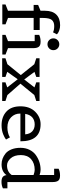

<svg xmlns="http://www.w3.org/2000/svg" viewBox="852 -1665 824 2568"><g transform="rotate(90 1264.0 -381.0)"><path d="M305 0H40V-43L124 -76V-419H46V-479L124 -511V-571Q124 -670 174.5 -721.5Q225 -773 317 -773Q353 -773 383.5 -762.5Q414 -752 426 -741L439 -730L412 -678Q384 -694 328.5 -694Q273 -694 246.5 -661.5Q220 -629 220 -543V-500H381V-419H220V-76L305 -43Z M709 0H446V-43L530 -76V-433H446V-493Q485 -512 536.5 -512Q588 -512 606 -487.5Q624 -463 624 -413V-76L709 -43ZM628 -627Q605 -604 572 -604Q539 -604 516 -627Q493 -650 493 -683Q493 -716 516 -739Q539 -762 572 -762Q605 -762 628 -739Q651 -716 651 -683Q651 -650 628 -627Z M1331 2H1081V-42L1149 -66L1040 -206L941 -66L1009 -42V2H759V-42L839 -68L984 -247L839 -428L759 -454V-498H1009V-454L941 -430L1043 -293L1149 -430L1081 -454V-498H1331V-454L1251 -428L1099 -242L1251 -68L1331 -42Z M1656 10Q1543 10 1472.5 -54.5Q1402 -119 1402 -243Q1402 -367 1474 -439.5Q1546 -512 1642 -512Q1870 -512 1870 -242H1499V-237Q1499 -166 1549 -117Q1599 -68 1685 -68Q1722 -68 1755 -76.5Q1788 -85 1803 -94L1817 -102L1846 -50Q1843 -48 1837.5 -43.5Q1832 -39 1814 -29Q1796 -19 1775 -11Q1722 10 1656 10ZM1503 -306H1777Q1772 -368 1736.5 -400.5Q1701 -433 1644.5 -433Q1588 -433 1551 -401.5Q1514 -370 1503 -306Z M2499 -68V-8Q2460 11 2413.5 11Q2367 11 2346.5 -6Q2326 -23 2322 -56Q2276 10 2178 10Q2099 10 2032 -44Q1998 -72 1977.5 -123.5Q1957 -175 1957 -243Q1957 -311 1984 -364.5Q2011 -418 2055 -449Q2144 -512 2252 -512Q2284 -512 2321 -498V-693H2237V-753Q2276 -772 2327.5 -772Q2379 -772 2397 -747.5Q2415 -723 2415 -673V-68ZM2252 -433Q2163 -433 2108.5 -384.5Q2054 -336 2054 -248Q2054 -160 2097.5 -111.5Q2141 -63 2192 -63Q2278 -63 2321 -126V-418Q2276 -433 2252 -433Z"/></g></svg>

Font: Belgrano
Style: Regular
Weight: 400
Designer: Daniel Hernandez
Foundry: Daniel Hernndez
Version: Version 1.003